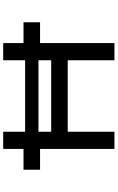

<svg xmlns="http://www.w3.org/2000/svg" viewBox="214 -954 740 1208"><g transform="rotate(-90 584.0 -350.0)"><path d="M120 -468V-572H265L311 -562H857L893 -572H1048V-468H893L869 -478H301L262 -468ZM809 0V-700H917V0ZM251 0V-700H359V0ZM298 -294 299 -398H857V-294Z"/></g></svg>

Font: Lexend Peta
Style: Regular
Weight: 400
Designer: Bonnie Shaver-Troup, Thomas Jockin
Foundry: Lexend
Version: Version 1.007